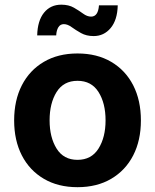

<svg xmlns="http://www.w3.org/2000/svg" viewBox="-20 -778 653 809"><path d="M306.6 10.7Q224.6 10.7 164.6 -24.7Q104.5 -60.1 72 -123.3Q39.6 -186.5 39.6 -270.5Q39.6 -355 72 -418.5Q104.5 -481.9 164.6 -517.3Q224.6 -552.7 306.6 -552.7Q388.7 -552.7 448.7 -517.3Q508.8 -481.9 541.3 -418.5Q573.7 -355 573.7 -270.5Q573.7 -186.5 541.3 -123.3Q508.8 -60.1 448.7 -24.7Q388.7 10.7 306.6 10.7ZM306.6 -104.5Q365.2 -104.5 395 -151.9Q424.8 -199.2 424.8 -271Q424.8 -343.3 395 -390.4Q365.2 -437.5 306.6 -437.5Q248 -437.5 218.5 -390.4Q189 -343.3 189 -271Q189 -199.2 218.5 -151.9Q248 -104.5 306.6 -104.5ZM374.5 -626Q343.8 -626 321.3 -638.7Q298.8 -651.4 281.7 -663.8Q264.6 -676.3 249 -676.3Q233.9 -676.3 225.8 -663.1Q217.8 -649.9 216.8 -628.9H136.7Q138.2 -690.9 165.5 -724.6Q192.9 -758.3 238.3 -758.3Q269.5 -758.3 291.5 -745.6Q313.5 -732.9 330.3 -720.5Q347.2 -708 363.8 -708Q393.6 -708 397 -755.4H476.1Q474.6 -693.8 446.3 -659.9Q418 -626 374.5 -626Z"/></svg>

Font: Inter-Bold
Style: Bold
Weight: 700
Designer: Rasmus Andersson
Foundry: rsms
Version: Version 4.000;git-a52131595